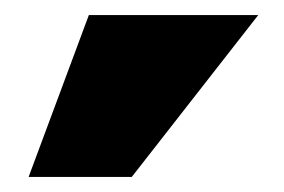

<svg xmlns="http://www.w3.org/2000/svg" viewBox="-20 -832 377 255"><path d="M155 -597H18L98 -812H323Z"/></svg>

Font: Repo Black
Style: Regular
Weight: 900
Designer: Stefan Peev
Foundry: Context Ltd
Version: Version 1.502